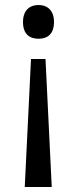

<svg xmlns="http://www.w3.org/2000/svg" viewBox="-20 -566 309 768"><path d="M196 -478C196 -526 168 -546 134 -546C100 -546 72 -526 72 -478C72 -428 100 -411 134 -411C168 -411 196 -428 196 -478ZM104 -330 79 182H187L162 -330Z"/></svg>

Font: Noto Sans Lycian
Style: Regular
Weight: 400
Designer: Monotype Design Team
Foundry: Monotype Imaging Inc.
Version: Version 2.002